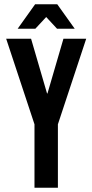

<svg xmlns="http://www.w3.org/2000/svg" viewBox="-20 -882 434 902"><path d="M142 -298 9 -700H126L201 -443H203L278 -700H385L252 -298V0H142ZM145 -862H249L331 -747H248L197 -802L146 -747H63Z"/></svg>

Font: kids-team
Style: team
Weight: 400
Designer: Ryoichi Tsunekawa, Thomas Gollenia, Laura Emeder
Foundry: Ryoichi Tsunekawa, Thomas Gollenia, Laura Emeder
Version: Version 2.000